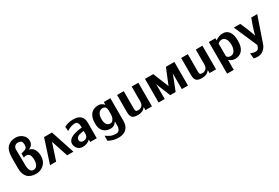

<svg xmlns="http://www.w3.org/2000/svg" viewBox="83 -1926 4821 3323"><g transform="rotate(-30 2494.0 -265.0)"><path d="M50 -228V-440Q50 -515 67 -569Q84 -623 114 -651.5Q144 -680 175.5 -693.5Q207 -707 244 -710H243Q253 -712 274 -712Q352 -712 409 -663.5Q466 -615 466 -543Q466 -454 378 -418V-417Q446 -399 474 -343Q502 -287 502 -219Q502 -113 435.5 -51.5Q369 10 280 10Q165 10 107.5 -51Q50 -112 50 -228ZM230 -339V-422Q234 -424 240 -425.5Q246 -427 254.5 -429Q263 -431 270 -433Q323 -447 338.5 -467Q354 -487 354 -532Q354 -571 336 -594.5Q318 -618 265 -618Q229 -618 205.5 -591.5Q182 -565 182 -533L186 -287V-257V-219Q186 -146 208.5 -108.5Q231 -71 266 -71Q321 -71 344.5 -113Q368 -155 368 -218Q368 -280 349 -315.5Q330 -351 276 -352Q249 -350 230 -339Z M1024 0H899L789 -334L679 0H557L711 -473H869Z M1071 -129Q1071 -172 1102.5 -204.5Q1134 -237 1183 -254Q1232 -271 1275 -279Q1318 -287 1358 -289V-315Q1358 -356 1342 -384Q1326 -412 1291 -412Q1211 -412 1125 -356L1117 -443Q1202 -487 1294 -487Q1491 -487 1491 -310V0H1360V-49Q1301 10 1208 10Q1146 10 1108.5 -33Q1071 -76 1071 -129ZM1200 -131Q1200 -107 1216.5 -90.5Q1233 -74 1259 -73Q1270 -71 1282 -73Q1346 -83 1358 -145V-222Q1200 -211 1200 -131Z M1592 -236Q1592 -270 1596.5 -301.5Q1601 -333 1615 -367Q1629 -401 1650.5 -425.5Q1672 -450 1709 -466Q1746 -482 1795 -482Q1861 -482 1910 -426V-482H2041V-28Q2041 68 1986.5 125Q1932 182 1826 182Q1723 182 1629 132V30Q1679 66 1721 83.5Q1763 101 1821 101Q1908 101 1908 -23Q1908 -36 1907.5 -59.5Q1907 -83 1907 -95Q1862 -22 1785 -22Q1703 -22 1647.5 -72.5Q1592 -123 1592 -236ZM1726 -238Q1726 -183 1749 -143Q1772 -103 1824 -103Q1857 -103 1878 -131.5Q1899 -160 1904.5 -189.5Q1910 -219 1910 -249V-311Q1910 -401 1837 -401Q1787 -401 1756.5 -360Q1726 -319 1726 -238Z M2169 -134V-472H2302V-125Q2302 -104 2303.5 -95.5Q2305 -87 2310.5 -77Q2316 -67 2328 -64Q2340 -61 2362 -61Q2402 -61 2431.5 -90Q2461 -119 2461 -177V-472H2594V0H2464V-61Q2411 10 2313 10Q2266 10 2235.5 -0.5Q2205 -11 2191.5 -33Q2178 -55 2173.5 -77.5Q2169 -100 2169 -134Z M2727 0V-472H2892L3018 -160L3145 -472H3314V0H3191V-241Q3191 -252 3190.5 -275Q3190 -298 3190 -309L3164 -242L3073 -10H2964Q2944 -62 2917.5 -125Q2891 -188 2875 -227.5Q2859 -267 2849 -299V0Z M3450 -134V-472H3583V-125Q3583 -104 3584.5 -95.5Q3586 -87 3591.5 -77Q3597 -67 3609 -64Q3621 -61 3643 -61Q3683 -61 3712.5 -90Q3742 -119 3742 -177V-472H3875V0H3745V-61Q3692 10 3594 10Q3547 10 3516.5 -0.5Q3486 -11 3472.5 -33Q3459 -55 3454.5 -77.5Q3450 -100 3450 -134Z M4003 161V-472H4134V-428Q4200 -482 4287 -482Q4363 -482 4407 -421Q4451 -360 4451 -238Q4451 -114 4398 -52Q4345 10 4254 10Q4192 10 4136 -37V161ZM4136 -362V-315V-111Q4143 -97 4161.5 -84.5Q4180 -72 4207 -72Q4265 -72 4292 -120Q4319 -168 4319 -231Q4319 -244 4317 -274Q4313 -303 4305 -327Q4297 -351 4273.5 -374Q4250 -397 4216 -397Q4190 -397 4167.5 -385.5Q4145 -374 4136 -362Z M4503 -472H4631Q4685 -350 4722 -254Q4739 -208 4752 -168Q4758 -195 4772 -242Q4786 -289 4799 -327Q4812 -365 4829.5 -413.5Q4847 -462 4850 -472H4970L4800 22Q4777 93 4726 132.5Q4675 172 4617 172Q4582 172 4534 164L4523 54Q4527 56 4557 66Q4591 80 4627 78Q4645 77 4657.5 71Q4670 65 4678 53Q4686 41 4690 32.5Q4694 24 4700 6Q4703 -2 4703 -8Q4700 -17 4693 -33Q4686 -49 4685 -52Z"/></g></svg>

Font: Coval
Style: ExtraBold
Weight: 800
Foundry: Context Ltd
Version: Version 001.000